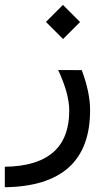

<svg xmlns="http://www.w3.org/2000/svg" viewBox="-26 -537 445 787"><path d="M309.1 -249.5Q343.3 -158.7 343.3 -85Q343.3 225.6 -6.3 230.5V146.5Q258.3 143.1 257.8 -84Q257.8 -152.8 212.4 -250ZM162.4 -447.2 232 -516.9 302.2 -446.7 232.5 -377Z"/></svg>

Font: Dirooz
Style: Regular
Weight: 400
Foundry: DejaVu fonts team - Redesigned by Saber Rastikerdar
Version: Version 0.2.1